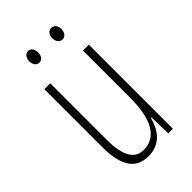

<svg xmlns="http://www.w3.org/2000/svg" viewBox="-218 -772 854 854"><g transform="rotate(-45 209.0 -345.0)"><path d="M108 -664C108 -643 119 -628 137 -628C153 -628 164 -642 164 -664C164 -686 153 -700 137 -700C119 -700 108 -684 108 -664ZM253 -665C253 -643 265 -628 282 -628C299 -628 311 -643 311 -665C311 -687 298 -700 282 -700C265 -700 253 -685 253 -665ZM348 -529H311V-233C311 -90 266 -25 190 -25C135 -25 105 -70 105 -174V-529H68V-165C68 -49 104 10 185 10C264 10 298 -47 313 -104H316L319 0H348Z"/></g></svg>

Font: Noto Sans Myanmar ExtraCondensed ExtraLight
Style: Regular
Weight: 200
Width: 2
Designer: Monotype Design Team
Foundry: Monotype Imaging Inc.
Version: Version 2.107